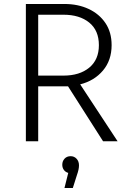

<svg xmlns="http://www.w3.org/2000/svg" viewBox="-20 -710 666 965"><path d="M110 0V-690H304Q372 -690 425.5 -665Q479 -640 510 -594Q541 -548 541 -483Q541 -407 497.5 -355.5Q454 -304 383 -286L571 0H498L322 -276H172V0ZM172 -330H299Q380 -330 428.5 -370Q477 -410 477 -483Q477 -557 428.5 -596.5Q380 -636 299 -636H172ZM377 121Q377 131 374.5 143Q372 155 365 175L346 235H304L323 159Q309 155 301 144Q293 133 293 118Q293 100 304.5 87.5Q316 75 335 75Q353 75 365 88Q377 101 377 121Z"/></svg>

Font: Radio Canada Light
Style: Regular
Weight: 300
Designer: Charles Daoud, Etienne Aubert Bonn, Alexandre Saumier Demers, Jacques Le Bailly
Foundry: Radio-Canada
Version: Version 2.104;gftools[0.9.28.dev5+ged2979d]